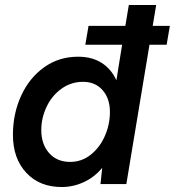

<svg xmlns="http://www.w3.org/2000/svg" viewBox="-20 -740 703 772"><path d="M336 -636H484L498 -720H608L594 -636H663L650 -560H581L488 0H384L391 -65Q359 -27 316.5 -7.5Q274 12 228 12Q139 12 85.5 -45.5Q32 -103 32 -198Q32 -283 65 -355Q98 -427 157.5 -469.5Q217 -512 294 -512Q350 -512 389 -487Q428 -462 448 -417L471 -560H323ZM262 -89Q309 -89 345.5 -118.5Q382 -148 402 -194Q422 -240 422 -290Q422 -344 392.5 -377.5Q363 -411 314 -411Q266 -411 227.5 -383.5Q189 -356 167.5 -311Q146 -266 146 -217Q146 -160 177.5 -124.5Q209 -89 262 -89Z"/></svg>

Font: Oak Sans Semibold
Style: Italic
Weight: 600
Italic angle: -9.49998°
Foundry: Erik Kennedy, Walven
Version: Version 1.000